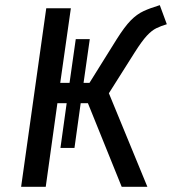

<svg xmlns="http://www.w3.org/2000/svg" viewBox="-20 -721 664 741"><path d="M596.7 -701.1 623.8 -627.5Q600.7 -620.6 583.2 -612Q565.7 -603.5 546.7 -583.1Q527.7 -562.6 499.9 -518.8L400.2 -361.1L548.8 0H449.7L319.3 -322.7H291.4L267.4 -150H213.3L237.3 -322.7H201.5L156.5 0H61.5L158.5 -689.1H253.5L212.5 -401.3H248.4L272.4 -570H326.5L302.5 -401.3H325.4L430 -569Q460.9 -618 484.5 -642.1Q508.1 -666.1 534.3 -678.2Q560.4 -690.2 596.7 -701.1Z"/></svg>

Font: Fira Sans Variable
Style: Italic
Weight: 397
Italic angle: -8°
Designer: Carrois Corporate & Edenspiekermann AG
Foundry: Carrois Corporate GbR & Edenspiekermann AG
Version: Version 4.202